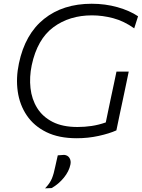

<svg xmlns="http://www.w3.org/2000/svg" viewBox="-20 -746 775 1050"><path d="M399.5 10Q301.5 10 233.5 -23.5Q165.5 -57 126.5 -114.8Q87.5 -172.5 77 -246Q66.5 -319.5 83.5 -399.5Q117 -559.5 220.8 -642.5Q324.5 -725.5 481.5 -725.5Q555.5 -725.5 622.2 -706.8Q689 -688 735 -657L714 -591Q657.5 -631 599 -646.5Q540.5 -662 483 -662Q359.5 -662 271.8 -597Q184 -532 153.5 -389.5Q140 -324.5 146.8 -264Q153.5 -203.5 183.2 -155.5Q213 -107.5 267.5 -79.5Q322 -51.5 404 -51.5Q443 -51.5 481.5 -57.2Q520 -63 558.5 -76.5Q565.5 -111.5 572 -141.5Q578.5 -171.5 584.5 -201.5Q594.5 -248 602 -283.2Q609.5 -318.5 617 -354.5H684Q676.5 -318.5 669.2 -283.2Q662 -248 652 -201.5Q643.5 -162.5 635.2 -123Q627 -83.5 616.5 -33Q577.5 -15.5 519.8 -2.8Q462 10 399.5 10ZM226.5 284Q253 256.5 263.8 230.2Q274.5 204 282.5 163.5Q286 148.5 289.2 133.2Q292.5 118 296 103.5L330.5 101Q350.5 102.5 360 118Q369.5 133.5 365 154.5Q357.5 191 329.2 225.8Q301 260.5 262.5 282.5Z"/></svg>

Font: Commissioner Light
Style: Italic
Weight: 300
Italic angle: -12°
Designer: Kostas Bartsokas
Foundry: Kostas Bartsokas
Version: Version 1.000; ttfautohint (v1.8.3)